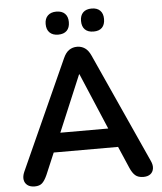

<svg xmlns="http://www.w3.org/2000/svg" viewBox="-60 -961 864 1022"><g transform="rotate(-5 372.0 -450.5)"><path d="M84 8Q60 8 45.5 -3Q31 -14 28 -32.5Q25 -51 35 -74L299 -659Q312 -688 330.5 -700.5Q349 -713 373 -713Q396 -713 414.5 -700.5Q433 -688 446 -659L711 -74Q722 -51 719 -32Q716 -13 702 -2.5Q688 8 665 8Q637 8 621.5 -5.5Q606 -19 594 -47L529 -198L583 -163H161L215 -198L151 -47Q138 -18 124 -5Q110 8 84 8ZM371 -566 231 -233 205 -265H539L514 -233L373 -566ZM468 -786Q438 -786 422 -802Q406 -818 406 -848Q406 -877 422 -893Q438 -909 468 -909Q497 -909 513 -893Q529 -877 529 -848Q529 -818 513.5 -802Q498 -786 468 -786ZM279 -786Q250 -786 233.5 -802Q217 -818 217 -848Q217 -877 233.5 -893Q250 -909 279 -909Q309 -909 325 -893Q341 -877 341 -848Q341 -818 325 -802Q309 -786 279 -786Z"/></g></svg>

Font: Nunito ExtraLight
Style: Bold
Weight: 700
Version: Version 3.602